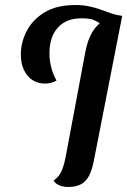

<svg xmlns="http://www.w3.org/2000/svg" viewBox="-20 -723 507 765"><path d="M251 22Q232 22 215.5 15Q199 8 194 -4Q206 -12 215 -24Q224 -36 230.5 -54.5Q237 -73 242 -100L320 -516Q329 -563 347 -594Q365 -625 394.5 -641.5Q424 -658 467 -660L353 -78Q346 -43 333.5 -20.5Q321 2 301 12Q281 22 251 22ZM160 -390Q130 -390 108.5 -404.5Q87 -419 75 -445Q63 -471 63 -506Q63 -554 86.5 -599.5Q110 -645 158 -674Q206 -703 280 -703Q311 -703 336.5 -697.5Q362 -692 384.5 -683.5Q407 -675 427 -668.5Q447 -662 466 -660L377 -629L375 -632Q369 -636 354 -643Q339 -650 304 -650Q244 -650 210.5 -613Q177 -576 177 -510Q177 -482 184 -455Q191 -428 205 -402Q195 -396 183.5 -393Q172 -390 160 -390Z"/></svg>

Font: Sansita Swashed Light
Style: Regular
Weight: 400
Version: Version 1.003